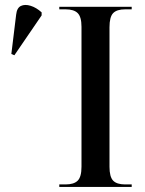

<svg xmlns="http://www.w3.org/2000/svg" viewBox="-20 -741 574 761"><path d="M215 0V-10H240Q273 -10 288 -25Q303 -40 303 -80V-635Q303 -674 288 -689Q273 -704 240 -704H215V-714H502V-704H476Q443 -704 428.5 -689Q414 -674 414 -633V-80Q414 -40 428.5 -25Q443 -10 476 -10H502V0ZM37 -522 25 -527 44 -683Q47 -710 63 -717.5Q79 -725 101.5 -718Q124 -711 145 -692V-680Z"/></svg>

Font: Noto Serif Display SemiCondensed Medium
Style: Regular
Weight: 500
Width: 4
Designer: Monotype Design Team
Foundry: Monotype Imaging Inc.
Version: Version 2.009